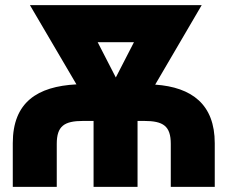

<svg xmlns="http://www.w3.org/2000/svg" viewBox="-20 -731 892 751"><path d="M30 0H202V-168C202 -238 231 -258 306 -258H346V0H518V-258H543C619 -258 648 -238 648 -168V0H820V-171C820 -322 731 -390 587 -400L769 -711H97L279 -401C126 -393 30 -331 30 -171ZM362 -566H504L433 -428Z"/></svg>

Font: Asimov Pro
Style: Ult
Weight: 900
Designer: Google
Version: Version 2.000980; 2014